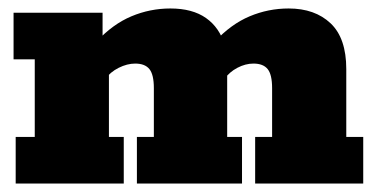

<svg xmlns="http://www.w3.org/2000/svg" viewBox="-20 -433 890 453"><path d="M17 0V-110H62V-293H12V-403H222V-336L208 -335Q246 -376 290 -394.5Q334 -413 382 -413Q434 -413 466 -390.5Q498 -368 510 -327L487 -335Q525 -376 569 -394.5Q613 -413 661 -413Q723 -413 760 -378Q797 -343 797 -270V-110H837V0H582V-110H622V-225Q622 -257 611.5 -270Q601 -283 578 -283Q559 -283 540 -273Q521 -263 509 -246L512 -312Q514 -302 515 -289Q516 -276 516 -270V-110H551V0H303V-110H343V-225Q343 -257 332.5 -270Q322 -283 299 -283Q280 -283 260 -273Q240 -263 228 -246L237 -283V-110H272V0Z"/></svg>

Font: Rokkitt Black
Style: Regular
Weight: 900
Designer: Vernon Adams
Foundry: Vernon Adams
Version: Version 3.103